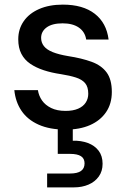

<svg xmlns="http://www.w3.org/2000/svg" viewBox="-20 -549 556 831"><path d="M264 12Q195 12 147 -9.5Q99 -31 73 -69.5Q47 -108 42 -159H144Q148 -134 162 -114Q176 -94 201.5 -81.5Q227 -69 264 -69Q296 -69 318 -78.5Q340 -88 351 -105Q362 -122 362 -143Q362 -173 348.5 -189Q335 -205 308.5 -213.5Q282 -222 244 -228Q203 -234 169.5 -245Q136 -256 111 -273Q86 -290 72.5 -316Q59 -342 59 -379Q59 -423 82.5 -457Q106 -491 149.5 -510Q193 -529 252 -529Q339 -529 390 -489.5Q441 -450 450 -378H353Q348 -411 321.5 -429.5Q295 -448 251 -448Q206 -448 182 -430.5Q158 -413 158 -385Q158 -365 170 -349.5Q182 -334 208 -323.5Q234 -313 276 -306Q334 -297 376.5 -281.5Q419 -266 441.5 -235.5Q464 -205 464 -151Q464 -100 439 -63.5Q414 -27 369.5 -7.5Q325 12 264 12ZM184 262V202H283Q315 202 330.5 191Q346 180 346 158Q346 137 330.5 127Q315 117 283 117H230V-5H295V60Q331 59 360.5 70Q390 81 407 103.5Q424 126 424 160Q424 192 407.5 215Q391 238 363 250Q335 262 300 262Z"/></svg>

Font: DM Sans 11pt Medium
Style: Regular
Weight: 500
Version: Version 4.004;gftools[0.9.30]